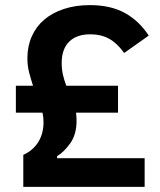

<svg xmlns="http://www.w3.org/2000/svg" viewBox="-20 -730 626 750"><path d="M71 0V-125Q110 -143 130 -176Q150 -209 150 -252Q150 -273 146 -290H42V-395H109Q101 -420 94 -446Q87 -472 87 -503Q87 -549 104 -587.5Q121 -626 152.5 -653Q184 -680 229.5 -695Q275 -710 331 -710Q412 -710 467.5 -679.5Q523 -649 561 -591L465 -523Q438 -561 406.5 -578.5Q375 -596 333 -596Q279 -596 250 -567Q221 -538 221 -484Q221 -459 226 -437.5Q231 -416 239 -395H441V-290H277Q278 -282 278.5 -274Q279 -266 279 -258Q279 -205 254.5 -170.5Q230 -136 203 -120V-112H545V0Z"/></svg>

Font: IBM Plex Sans Thai SemiBold
Style: Regular
Weight: 600
Designer: Mike Abbink, Paul van der Laan, Pieter van Rosmalen, Ben Mitchell, Mark Frömberg
Foundry: Bold Monday
Version: Version 1.1